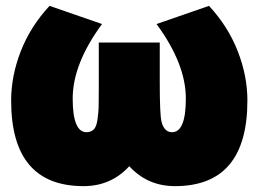

<svg xmlns="http://www.w3.org/2000/svg" viewBox="-20 -595 882 655"><path d="M317 -450H525V-315Q525 -204 531 -180Q540 -144 567 -144Q614 -144 614 -259Q614 -377 514 -513L693 -575Q758 -505 791 -420.5Q824 -336 824 -252Q824 40 577 40Q483 40 421 -28Q359 40 265 40Q18 40 18 -252Q18 -336 51 -420.5Q84 -505 149 -575L328 -513Q228 -377 228 -259Q228 -144 275 -144Q290 -144 299.5 -153Q309 -162 312.5 -187Q316 -212 316.5 -229.5Q317 -247 317 -289Q317 -306 317 -315Z"/></svg>

Font: Repo
Style: ExtraBlack
Weight: 1000
Designer: Stefan Peev
Foundry: Context Ltd
Version: Version 001.000